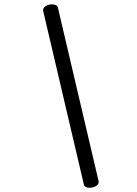

<svg xmlns="http://www.w3.org/2000/svg" viewBox="-20 -701 640 894"><path d="M249.5 -666 439 142.1Q439.5 143.6 439.5 146.5Q439.5 158.2 426.3 165.8Q413.1 173.3 397.5 173.3Q387.2 173.3 379.9 169.7Q372.6 166 370.6 158.7L181.2 -649.4Q180.7 -650.9 180.7 -653.8Q180.7 -665.5 193.6 -673.1Q206.5 -680.7 222.2 -680.7Q232.4 -680.7 240 -677Q247.6 -673.3 249.5 -666Z"/></svg>

Font: Courier Prime Sans
Style: Italic
Weight: 400
Italic angle: -10°
Designer: Alan Dague-Greene
Foundry: Quote-Unquote Apps
Version: Version 3.020